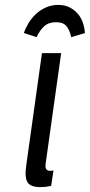

<svg xmlns="http://www.w3.org/2000/svg" viewBox="-20 -757 368 787"><path d="M152 -539.3 87.7 -80.1Q80.1 -28.9 93.1 -9.4Q106 10 145.7 10Q155.6 10 166.1 8.9Q176.6 7.7 189.7 5.1L199.3 -58.9Q194.3 -56.9 191.4 -56.9Q188.4 -56.9 184.9 -56.9Q173.9 -56.9 169.4 -64Q164.9 -71.1 167.1 -86.1L230.7 -539.3ZM218.9 -736.9Q190.6 -736.9 167.3 -726.1Q144 -715.4 126.5 -698.9Q109 -682.4 96.6 -661.9Q84.3 -641.3 77.9 -621.6L130 -604.7Q142.3 -631.7 160.6 -648.9Q179 -666 209.1 -666Q240 -666 253.1 -648.9Q266.3 -631.7 271.9 -604.7L328.1 -621.6Q327 -641.3 320.4 -661.9Q313.9 -682.4 300.3 -698.9Q286.7 -715.4 266.6 -726.1Q246.4 -736.9 218.9 -736.9Z"/></svg>

Font: Secuela ExtLt
Style: Italic
Weight: 200
Italic angle: -8°
Designer: Fernando Haro
Foundry: deFharo
Version: Version 1.704